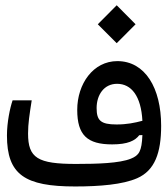

<svg xmlns="http://www.w3.org/2000/svg" viewBox="-20 -692 626 715"><path d="M259.8 2.4C352.1 2.4 437.5 -4.9 490.7 -28.3C556.6 -57.1 580.1 -123 580.1 -223.6C580.1 -364.3 520.5 -464.4 417 -464.4C327.1 -464.4 267.6 -379.9 267.6 -282.7C267.6 -188.5 305.2 -154.3 397.9 -154.3C456.1 -154.3 483.4 -168.5 498.5 -188.5L510.3 -189C507.8 -127.9 497.6 -113.3 467.3 -101.1C425.3 -84 342.8 -81.5 263.2 -81.5C120.1 -81.5 84.5 -103.5 84.5 -194.8C84.5 -231.9 89.8 -265.1 98.1 -318.4H26.9C17.1 -289.6 5.9 -236.3 5.9 -187.5C5.9 -41.5 72.3 2.4 259.8 2.4ZM510.3 -242.2C481 -234.4 452.1 -228.5 414.1 -228.5C355 -228.5 339.8 -243.2 339.8 -289.6C339.8 -337.9 366.7 -379.9 416 -379.9C468.8 -379.9 505.4 -335 510.3 -242.2ZM414.6 -531.2 484.9 -601.6 414.6 -672.4 344.2 -601.6Z"/></svg>

Font: Cascadia Mono PL SemiLight
Style: Regular
Weight: 350
Monospace: yes
Designer: Aaron Bell
Foundry: Saja Typeworks
Version: Version 2404.023